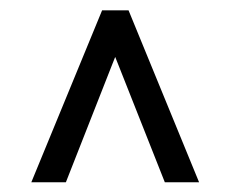

<svg xmlns="http://www.w3.org/2000/svg" viewBox="-20 -724 458 380"><path d="M201.2 -594.2 110.4 -363.3H42L182.1 -703.6H234.4L374 -363.3H306.2L214.8 -594.2L208 -611.3Z"/></svg>

Font: Vazir Light UI
Style: Light-UI
Weight: 300
Designer: Saber Rastikerdar
Foundry: Saber Rastikerdar
Version: Version 30.0.0